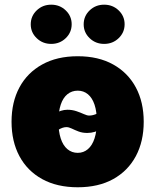

<svg xmlns="http://www.w3.org/2000/svg" viewBox="-20 -790 663 820"><path d="M312 9.8Q223.6 9.8 160.2 -25.1Q96.7 -60.1 63 -123Q29.3 -186 29.3 -270Q29.3 -354 63 -416.7Q96.7 -479.5 160.2 -514.6Q223.6 -549.8 312 -549.8Q400.4 -549.8 463.4 -514.6Q526.4 -479.5 560.1 -416.7Q593.8 -354 593.8 -270Q593.8 -186 560.1 -123Q526.4 -60.1 463.4 -25.1Q400.4 9.8 312 9.8ZM312 -137.2Q336.9 -137.2 355.5 -153.1Q374 -168.9 383.8 -199Q393.6 -229 393.6 -271Q393.6 -313.5 383.8 -342.8Q374 -372.1 355.5 -387.5Q336.9 -402.8 312 -402.8Q286.6 -402.8 267.8 -387.5Q249 -372.1 239.3 -342.8Q229.5 -313.5 229.5 -271Q229.5 -229 239.3 -199Q249 -168.9 267.8 -153.1Q286.6 -137.2 312 -137.2ZM189 -195.8 141.1 -232.9Q181.2 -285.2 210.9 -303.2Q240.7 -321.3 267.6 -321.3Q288.1 -321.3 306.2 -315.2Q324.2 -309.1 338.1 -302.7Q352.1 -296.4 360.8 -296.4Q377 -296.4 395 -304.9Q413.1 -313.5 434.1 -346.2L481.9 -313.5Q445.8 -259.8 415.5 -241Q385.3 -222.2 353 -222.2Q332 -222.2 315.4 -228.5Q298.8 -234.9 286.4 -241Q273.9 -247.1 263.7 -247.1Q247.6 -247.1 229 -235.4Q210.4 -223.6 189 -195.8ZM424.8 -602.5Q388.2 -602.5 362.8 -627Q337.4 -651.4 337.4 -686Q337.4 -721.2 362.8 -745.6Q388.2 -770 424.8 -770Q461.4 -770 486.8 -745.6Q512.2 -721.2 512.2 -686.5Q512.2 -651.4 486.8 -627Q461.4 -602.5 424.8 -602.5ZM198.7 -602.5Q162.1 -602.5 136.7 -627Q111.3 -651.4 111.3 -686Q111.3 -721.2 136.7 -745.6Q162.1 -770 198.7 -770Q235.4 -770 260.7 -745.6Q286.1 -721.2 286.1 -686.5Q286.1 -651.4 260.7 -627Q235.4 -602.5 198.7 -602.5Z"/></svg>

Font: Inter 16pt Black
Style: Regular
Weight: 900
Version: Version 4.001;git-66647c0bb